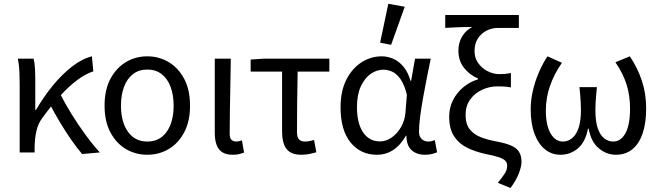

<svg xmlns="http://www.w3.org/2000/svg" viewBox="-20 -790 3420 995"><path d="M82 0V-352.6Q82 -382 80.6 -417.8Q79.3 -453.6 72.5 -486.1H154.1Q159.4 -466.8 161.1 -435.9Q162.8 -404.9 162.8 -372.7V-220.6H166.8Q205.3 -287.2 252.8 -345.5Q300.2 -403.8 352.4 -444.5Q404.6 -485.1 456.3 -498.1L463.6 -420.3Q423.4 -406.9 381.4 -376Q339.3 -345 294.1 -295.9Q248.9 -246.8 199.4 -178.8Q177.4 -149.6 168.7 -111.3Q160 -72.9 159.3 -25.3V0ZM405.8 8.2Q378.7 -23 349 -65.9Q319.3 -108.8 290.6 -156.6Q262 -204.3 238.4 -250L292.4 -302.6Q316.7 -253.9 350.4 -199.5Q384.1 -145.1 422.1 -92.9Q460 -40.8 497.4 0Z M743.4 12Q682.5 12 632.3 -17.7Q582.2 -47.5 552 -104.4Q521.9 -161.3 521.9 -242.4Q521.9 -324.2 552 -381.1Q582.2 -438 632.3 -468Q682.5 -498.1 743.4 -498.1Q804.2 -498.1 854.4 -468Q904.6 -438 934.7 -381.1Q964.8 -324.2 964.8 -242.4Q964.8 -161.3 934.7 -104.4Q904.6 -47.5 854.4 -17.7Q804.2 12 743.4 12ZM743.4 -56.5Q808.3 -56.5 844 -107.4Q879.8 -158.2 879.8 -242.4Q879.8 -298.7 863.7 -341Q847.5 -383.2 817 -406.4Q786.4 -429.6 743.4 -429.6Q700.3 -429.6 669.8 -406.4Q639.2 -383.2 623.1 -341Q606.9 -298.7 606.9 -242.4Q606.9 -158.2 643 -107.4Q679.1 -56.5 743.4 -56.5Z M1186 12Q1152.1 12 1131.8 -1.1Q1111.5 -14.1 1102.3 -39.6Q1093 -65 1093 -101.4V-486.1H1176Q1175.3 -420.4 1173.9 -352.4Q1172.4 -284.5 1171.4 -219.2Q1170.3 -153.8 1170.3 -95.4Q1170.3 -74.8 1179.4 -65.7Q1188.5 -56.5 1204.2 -56.5Q1210.8 -56.5 1218.1 -58Q1225.4 -59.5 1233.7 -62.5L1244.8 0.3Q1233.8 4.8 1220 8.4Q1206.2 12 1186 12Z M1541.4 12Q1504.3 12 1482.4 -2Q1460.6 -16 1451.2 -43.4Q1441.8 -70.7 1441.8 -110.3V-419.1H1279V-481.4L1348.7 -486.1H1686.8V-419.1H1522.5Q1520.8 -336.8 1519.9 -257.3Q1519.1 -177.7 1519.1 -104.3Q1519.1 -79.3 1529.4 -67.9Q1539.8 -56.5 1559.6 -56.5Q1571.7 -56.5 1583.4 -58.8Q1595.2 -61.1 1607.5 -64.5L1619.4 -0.9Q1605 3.5 1584.6 7.8Q1564.1 12 1541.4 12Z M1932.5 12Q1849 12 1796.9 -51.5Q1744.9 -115.1 1744.9 -234.2Q1744.9 -318.1 1774.8 -376.9Q1804.7 -435.7 1853.3 -466.9Q1902 -498.1 1958.1 -498.1Q1988.2 -498.1 2017.4 -485.6Q2046.6 -473.1 2070.3 -445.1Q2093.9 -417.1 2107.8 -370.9H2110.5L2130.8 -486.1H2212.3Q2202.3 -438.1 2191.8 -385.6Q2181.2 -333.1 2172.2 -281.8Q2163.1 -230.4 2157.3 -185.4Q2151.4 -140.4 2151.4 -106.8Q2151.4 -82.4 2165.5 -69.5Q2179.6 -56.5 2199.4 -56.5Q2207.6 -56.5 2216.6 -58.6Q2225.5 -60.7 2233.3 -63.7L2245.1 -0.9Q2235.1 3.5 2219.3 7.8Q2203.6 12 2181.9 12Q2138.9 12 2112.7 -12.1Q2086.5 -36.2 2086.2 -86.8H2083.4Q2027.6 12 1932.5 12ZM1949.2 -57.2Q1981.1 -57.2 2010.2 -77.7Q2039.4 -98.3 2058.9 -132.7Q2078.4 -167.1 2081.3 -207.9L2088.6 -299.5Q2075.2 -352.3 2055.2 -380.3Q2035.2 -408.4 2012.6 -418.6Q1989.9 -428.9 1967.1 -428.9Q1932 -428.9 1900.8 -407Q1869.6 -385 1849.7 -342.1Q1829.9 -299.2 1829.9 -234.9Q1829.9 -150.9 1861.7 -104Q1893.5 -57.2 1949.2 -57.2ZM2006.9 -557.8 1949.8 -568.9 1992.4 -770.4 2077.5 -755Z M2625.6 184.2 2559.9 157.4Q2586.2 124.7 2597.3 106.9Q2608.4 89.1 2608.4 68.8Q2608.4 54 2599.1 43.6Q2589.9 33.2 2565.6 24.9Q2541.4 16.6 2496.9 8Q2445.9 -2.7 2402.8 -23.4Q2359.7 -44.1 2333.8 -82.7Q2307.8 -121.4 2307.8 -185.3Q2307.8 -233.2 2328.4 -272.6Q2348.9 -312.1 2383 -339.6Q2417.1 -367.2 2457.5 -379V-383Q2413.3 -401.9 2384.5 -438.6Q2355.6 -475.3 2355.6 -527.4Q2355.6 -568.9 2374.8 -600.9Q2393.9 -632.8 2427.7 -650.4Q2401.6 -650 2380.9 -649.6Q2360.2 -649.3 2339 -648.2Q2317.9 -647.2 2287.4 -645.4V-712.4H2668.9V-645.4H2561.1Q2529.2 -645.4 2501.3 -631.2Q2473.3 -616.9 2456.2 -590.1Q2439.2 -563.4 2439.2 -525.2Q2439.2 -489 2458.6 -462.3Q2478.1 -435.5 2507.7 -420.7Q2537.2 -405.9 2566.7 -405.9Q2585.4 -405.9 2597.3 -406.9Q2609.2 -408 2627.6 -411.4V-336.9Q2608.7 -340.6 2592.9 -341.5Q2577.1 -342.4 2558 -342.4Q2516.7 -342.4 2478.8 -325.1Q2441 -307.8 2416.9 -274.6Q2392.8 -241.5 2392.8 -194.1Q2392.8 -147.6 2413.5 -120.9Q2434.2 -94.2 2469.3 -80Q2504.5 -65.7 2548.8 -57.7Q2596.8 -49 2626.4 -36.7Q2656 -24.5 2669.3 -3.8Q2682.6 16.9 2682.6 49.9Q2682.6 71.9 2669.3 107.3Q2656.1 142.7 2625.6 184.2Z M2884.2 12Q2839.3 12 2804.6 -15.8Q2770 -43.5 2750.1 -96.3Q2730.2 -149.1 2730.2 -224Q2730.2 -270.7 2741.4 -319.4Q2752.6 -368.2 2772.3 -414.2Q2791.9 -460.2 2817.3 -498.1L2892.1 -464.6Q2851.2 -405.9 2830 -343.9Q2808.7 -281.8 2808.7 -216.3Q2808.7 -141.8 2833 -99.1Q2857.3 -56.5 2897.9 -56.5Q2921.1 -56.5 2942.4 -72Q2963.8 -87.5 2977.2 -123.8Q2990.6 -160 2990.6 -220.3Q2990.6 -238.6 2989.5 -256.5Q2988.5 -274.4 2987.1 -294.5Q2985.6 -314.7 2982.9 -338.4H3073.2Q3071.1 -314.7 3069.3 -294.5Q3067.6 -274.4 3066.5 -256.5Q3065.5 -238.6 3065.5 -220.3Q3065.5 -157.8 3078.8 -121.9Q3092.2 -86.1 3113.3 -71.3Q3134.4 -56.5 3157.2 -56.5Q3197.9 -56.5 3221.5 -100.1Q3245.1 -143.7 3245.1 -227.5Q3245.1 -292.6 3227.9 -349.4Q3210.7 -406.2 3169.4 -467.4L3244 -498.1Q3283.6 -439.7 3306.1 -372.4Q3328.6 -305.2 3328.6 -228.2Q3328.6 -151.7 3310.2 -98.2Q3291.8 -44.6 3256.8 -16.3Q3221.8 12 3171.7 12Q3123 12 3082.9 -21.6Q3042.8 -55.1 3030.7 -122.7H3026.7Q3014.3 -55.1 2975.4 -21.6Q2936.5 12 2884.2 12Z"/></svg>

Font: Source Sans Variable
Style: Regular
Weight: 200
Designer: Paul D. Hunt
Foundry: Adobe Systems Incorporated
Version: Version 3.006;hotconv 1.0.111;makeotfexe 2.5.65597